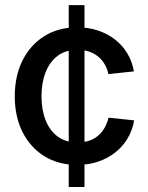

<svg xmlns="http://www.w3.org/2000/svg" viewBox="-20 -748 593 768"><path d="M254.9 0V-727.5H317.9V0ZM289.1 -88.4Q213.9 -88.4 157.7 -123Q101.6 -157.7 70.3 -219.5Q39.1 -281.2 39.1 -362.8Q39.1 -444.3 70.3 -506.6Q101.6 -568.8 157.7 -603.8Q213.9 -638.7 289.1 -638.7Q333.5 -638.7 371.8 -626Q410.2 -613.3 439.9 -590.1Q469.7 -566.9 489.3 -534.4Q508.8 -502 515.6 -462.4L413.6 -451.7Q409.2 -473.1 398.7 -491Q388.2 -508.8 372.6 -521.7Q356.9 -534.7 336.2 -541.7Q315.4 -548.8 289.6 -548.8Q242.7 -548.8 210.7 -524.7Q178.7 -500.5 162.4 -458.7Q146 -417 146 -362.8Q146 -309.1 162.4 -267.3Q178.7 -225.6 210.7 -201.9Q242.7 -178.2 289.6 -178.2Q315.4 -178.2 336.2 -185.1Q356.9 -191.9 372.3 -205.1Q387.7 -218.3 398.2 -236.6Q408.7 -254.9 414.1 -277.3L516.6 -266.6Q509.8 -226.6 490.2 -194.1Q470.7 -161.6 440.7 -137.9Q410.6 -114.3 372.1 -101.3Q333.5 -88.4 289.1 -88.4Z"/></svg>

Font: Inter 24pt Medium
Style: Regular
Weight: 500
Designer: Rasmus Andersson
Foundry: rsms
Version: Version 4.001;git-66647c0bb